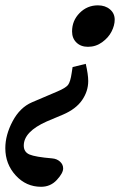

<svg xmlns="http://www.w3.org/2000/svg" viewBox="-107 -447 454 726"><path d="M225.6 -270Q198.7 -270 182.1 -286.1Q165.5 -302.2 165.5 -328.1Q165.5 -369.1 194.1 -397.9Q222.7 -426.8 263.2 -426.8Q291 -426.8 308.8 -411.6Q326.7 -396.5 326.7 -372.6Q326.7 -351.1 314.9 -327.9Q303.2 -304.7 279.3 -287.4Q255.4 -270 225.6 -270ZM48.3 259.3Q-8.3 259.3 -47.6 216.3Q-86.9 173.3 -86.9 113.3Q-86.9 63.5 -59.3 11.5Q-31.7 -40.5 13.7 -60.1L109.9 -101.1Q141.1 -114.3 150.1 -125.7Q159.2 -137.2 164.1 -171.4Q167 -189.5 167.5 -193.4L217.3 -205.6Q226.6 -165 226.6 -140.6Q226.6 -102.1 203.4 -68.4Q180.2 -34.7 131.3 -13.7L69.8 12.2Q-17.1 50.8 -17.1 103.5Q-17.1 127.9 4.6 137.2Q26.4 146.5 90.3 151.9Q107.9 153.3 119.9 164.1Q131.8 174.8 131.8 189.9Q131.8 207.5 107.9 233.4Q84 259.3 48.3 259.3Z"/></svg>

Font: Elstob 18pt
Style: Bold Italic
Weight: 700
Italic angle: -20°
Designer: Peter S. Baker
Version: Version 1.015